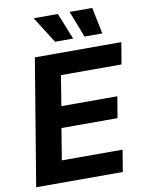

<svg xmlns="http://www.w3.org/2000/svg" viewBox="-101 -1018 838 1090"><g transform="rotate(-10 318.5 -473.5)"><path d="M17.6 0 138.2 -727.5H636.7L615.7 -602.5H266.6L238.3 -428.7H561L540.5 -306.2H217.3L187.5 -125H537.6L517.1 0ZM436.5 -794.9 377.4 -947.3H507.8L539.1 -794.9ZM266.6 -794.9 169.9 -947.3H309.6L371.1 -794.9Z"/></g></svg>

Font: Inter 20pt
Style: Bold Italic
Weight: 700
Italic angle: -9.3988°
Version: Version 4.001;git-66647c0bb